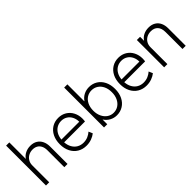

<svg xmlns="http://www.w3.org/2000/svg" viewBox="110 -1652 2560 2560"><g transform="rotate(-45 1390.5 -372.0)"><path d="M74.7 -752H135.3V-441.4H136.2Q160.2 -479 204.1 -501Q248 -522.9 301.3 -522.9Q358.9 -522.9 399.4 -497.8Q439.9 -472.7 460.4 -429Q481 -385.3 481 -331.1V0H420.4V-317.9Q420.4 -365.7 403.8 -399.2Q387.2 -432.6 357.2 -449.5Q327.1 -466.3 287.1 -466.3Q245.1 -466.3 210.4 -447.8Q175.8 -429.2 155.5 -395.8Q135.3 -362.3 135.3 -319.3V0H74.7Z M593.3 -257.8Q593.3 -336.9 623 -397Q652.8 -457 705.8 -490Q758.8 -522.9 826.2 -522.9Q892.6 -522.9 943.6 -491.5Q994.6 -460 1022.2 -406Q1049.8 -352.1 1049.8 -287.6Q1049.8 -274.4 1048.6 -259Q1047.4 -243.7 1045.9 -235.8H652.8Q656.7 -179.2 680.7 -137Q704.6 -94.7 744.1 -71.8Q783.7 -48.8 834 -48.8Q880.4 -48.8 918.9 -65.9Q957.5 -83 983.4 -107.4L1007.8 -50.8Q975.1 -24.4 930.2 -8.3Q885.3 7.8 834.5 7.8Q763.7 7.8 708.7 -25.1Q653.8 -58.1 623.5 -118.4Q593.3 -178.7 593.3 -257.8ZM989.7 -287.6Q989.7 -337.4 969.7 -378.2Q949.7 -418.9 912.6 -442.6Q875.5 -466.3 827.1 -466.3Q781.2 -466.3 743.4 -444.8Q705.6 -423.3 681.9 -382.8Q658.2 -342.3 653.3 -287.6Z M1169.4 -752H1230V-433.1H1232.9Q1262.7 -477.1 1308.1 -500.2Q1353.5 -523.4 1407.7 -523.4Q1473.1 -523.4 1525.6 -491.2Q1578.1 -459 1607.9 -398.9Q1637.7 -338.9 1637.7 -258.3Q1637.7 -178.2 1607.7 -117.9Q1577.6 -57.6 1525.1 -24.9Q1472.7 7.8 1407.7 7.8Q1353.5 7.8 1307.6 -16.8Q1261.7 -41.5 1231.4 -86.9H1230V0H1169.4ZM1575.7 -258.3Q1576.2 -320.8 1553.7 -368.7Q1531.2 -416.5 1491.2 -442.6Q1451.2 -468.8 1400.4 -468.8Q1352.5 -468.8 1312.7 -444.1Q1272.9 -419.4 1249.3 -371.6Q1225.6 -323.7 1225.6 -258.3Q1225.6 -198.2 1248 -150.1Q1270.5 -102.1 1310.3 -74.5Q1350.1 -46.9 1400.4 -46.9Q1450.7 -46.9 1490.7 -73.7Q1530.8 -100.6 1553.5 -148.9Q1576.2 -197.3 1575.7 -258.3Z M1727.1 -257.8Q1727.1 -336.9 1756.8 -397Q1786.6 -457 1839.6 -490Q1892.6 -522.9 1960 -522.9Q2026.4 -522.9 2077.4 -491.5Q2128.4 -460 2156 -406Q2183.6 -352.1 2183.6 -287.6Q2183.6 -274.4 2182.4 -259Q2181.2 -243.7 2179.7 -235.8H1786.6Q1790.5 -179.2 1814.5 -137Q1838.4 -94.7 1877.9 -71.8Q1917.5 -48.8 1967.8 -48.8Q2014.2 -48.8 2052.7 -65.9Q2091.3 -83 2117.2 -107.4L2141.6 -50.8Q2108.9 -24.4 2064 -8.3Q2019 7.8 1968.3 7.8Q1897.5 7.8 1842.5 -25.1Q1787.6 -58.1 1757.3 -118.4Q1727.1 -178.7 1727.1 -257.8ZM2123.5 -287.6Q2123.5 -337.4 2103.5 -378.2Q2083.5 -418.9 2046.4 -442.6Q2009.3 -466.3 1960.9 -466.3Q1915 -466.3 1877.2 -444.8Q1839.4 -423.3 1815.7 -382.8Q1792 -342.3 1787.1 -287.6Z M2303.2 -515.1H2363.8V-440.9H2365.2Q2389.6 -479.5 2432.6 -501.2Q2475.6 -522.9 2529.8 -522.9Q2588.4 -522.9 2628.9 -497.8Q2669.4 -472.7 2689.5 -429.4Q2709.5 -386.2 2709.5 -331.1V0H2648.9V-317.9Q2648.9 -390.6 2614.3 -428.5Q2579.6 -466.3 2517.1 -466.3Q2473.6 -466.3 2438.7 -447.8Q2403.8 -429.2 2383.8 -395.8Q2363.8 -362.3 2363.8 -319.3V0H2303.2Z"/></g></svg>

Font: Reddit Sans Light
Style: Regular
Weight: 300
Designer: Stephen Hutchings
Foundry: Reddit
Version: Version 1.013